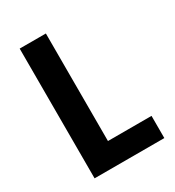

<svg xmlns="http://www.w3.org/2000/svg" viewBox="-173 -815 832 915"><g transform="rotate(-30 242.5 -357.0)"><path d="M77.1 0V-713.9H221.2V-122.1H460.9V0Z"/></g></svg>

Font: Open Sans SemiCondensed
Style: Bold
Weight: 700
Width: 4
Designer: Monotype Design Team
Foundry: Monotype Imaging Inc.
Version: Version 3.003